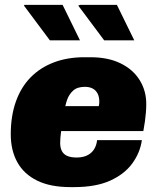

<svg xmlns="http://www.w3.org/2000/svg" viewBox="-20 -755 640 785"><path d="M268 10Q186 10 132 -16.5Q78 -43 51 -91.5Q24 -140 24 -206Q24 -281 45 -340Q66 -399 105.5 -439Q145 -479 200.5 -500Q256 -521 325 -521H350Q422 -521 473 -496Q524 -471 551 -427.5Q578 -384 578 -330Q578 -312 576.5 -294.5Q575 -277 572.5 -258.5Q570 -240 566 -219H230Q226 -191 226 -170Q226 -151 233 -137.5Q240 -124 255 -117.5Q270 -111 293 -111Q330 -111 351.5 -129.5Q373 -148 377 -182H560Q553 -131 521 -87Q489 -43 430.5 -16.5Q372 10 283 10ZM247 -321H384Q385 -326 385.5 -330.5Q386 -335 386 -339Q386 -360 378.5 -373.5Q371 -387 358 -393.5Q345 -400 327 -400Q296 -400 279 -384.5Q262 -369 254 -346Q250 -334 247 -321ZM406 -590 300 -732 307 -735H458L529 -590ZM184 -590 78 -732 80 -735H236L307 -590Z"/></svg>

Font: Chivo Mono Medium Black
Style: Italic
Weight: 900
Italic angle: -8.05°
Monospace: yes
Version: Version 1.008